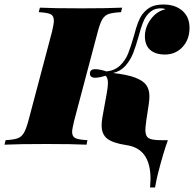

<svg xmlns="http://www.w3.org/2000/svg" viewBox="-68 -642 861 852"><path d="M666 -601Q660 -605 646 -605Q624 -605 608.5 -596Q593 -587 579 -567Q565 -547 548 -484Q535 -437 523 -406.5Q511 -376 489.5 -351Q468 -326 434 -318Q497 -311 532 -297.5Q567 -284 581 -264.5Q595 -245 595 -215Q595 -199 592 -179L581 -106Q577 -74 577 -66Q577 -38 591.5 -29Q606 -20 646 -20H677Q657 34 633 128Q627 151 620 190H598Q600 164 600 152Q600 17 493 2Q433 -7 408 -26.5Q383 -46 383 -85Q383 -100 386 -119L405 -224Q411 -257 411 -274Q411 -295 401 -306Q371 -297 355 -297Q331 -297 331 -316Q331 -335 355 -335Q374 -335 405 -325Q442 -329 465.5 -352Q489 -375 501 -405.5Q513 -436 527 -485Q536 -520 544.5 -542Q553 -564 564 -579Q583 -603 604.5 -612.5Q626 -622 657 -622Q709 -622 741 -594.5Q773 -567 773 -518Q773 -467 742 -433.5Q711 -400 664 -400Q622 -400 598.5 -420.5Q575 -441 575 -481Q575 -521 601 -556.5Q627 -592 666 -601ZM252 -57Q252 -36 266.5 -29Q281 -22 320 -20L316 0Q255 -3 139 -3Q13 -3 -48 0L-43 -20Q-8 -22 9.5 -28Q27 -34 37.5 -51.5Q48 -69 58 -106L163 -502Q171 -536 171 -550Q171 -572 156.5 -579Q142 -586 104 -588L109 -608Q167 -605 296 -605Q403 -605 474 -608L469 -588Q432 -586 414.5 -580Q397 -574 386.5 -557Q376 -540 366 -502L261 -106Q252 -68 252 -57Z"/></svg>

Font: Playfair Display SC Black
Style: Italic
Weight: 900
Italic angle: -14°
Designer: Claus Eggers Sørensen
Foundry: Claus Eggers Sørensen
Version: Version 1.200; ttfautohint (v1.6)